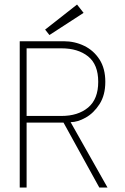

<svg xmlns="http://www.w3.org/2000/svg" viewBox="-20 -846 563 866"><path d="M69 -660H267Q317 -660 359.8 -639.2Q402.5 -618.5 428.8 -577.8Q455 -537 455 -477Q455 -417 429 -376.5Q403 -336 366.5 -315.5Q330 -295 298.5 -295L465 0H428L266.5 -293H100V0H69ZM100 -323H257Q332 -323 377.5 -361Q423 -399 423 -477Q423 -555 377.5 -591.5Q332 -628 257 -628H100ZM203 -688 183.5 -712.5 327.5 -825.5 357 -788Z"/></svg>

Font: League Spartan Thin
Style: Regular
Weight: 100
Foundry: The League of Moveable Type
Version: Version 2.002